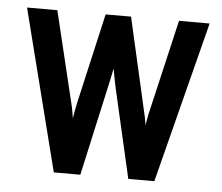

<svg xmlns="http://www.w3.org/2000/svg" viewBox="-43 -559 702 606"><g transform="rotate(5 308.0 -255.5)"><path d="M148.5 0 19 -511H115L184.5 -222.5Q187.5 -211 189.5 -199.5Q191.5 -188 193.5 -175.5Q196 -190 197.8 -200.8Q199.5 -211.5 202.5 -224L268 -511H348.5L414 -223Q417 -211 419.5 -199.2Q422 -187.5 424 -173.5Q426 -187 428 -198.5Q430 -210 433.5 -223L500.5 -511H597.5L467 0H384.5L320.5 -279Q318 -291 314.2 -309.2Q310.5 -327.5 308 -343Q305 -327 301 -309Q297 -291 294.5 -279.5L232.5 0Z"/></g></svg>

Font: Overpass Mono Light SemiBold
Style: Regular
Weight: 600
Monospace: yes
Version: Version 4.000